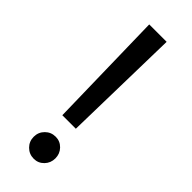

<svg xmlns="http://www.w3.org/2000/svg" viewBox="-233 -728 764 764"><g transform="rotate(45 149.0 -345.5)"><path d="M108 -197 97 -697H195L184 -197ZM150 6Q124 6 106 -12Q88 -30 88 -56Q88 -82 106 -100Q124 -118 150 -118Q175 -118 192.5 -100Q210 -82 210 -56Q210 -30 192.5 -12Q175 6 150 6Z"/></g></svg>

Font: SVN-Poppins
Style: Regular
Weight: 400
Designer: Ninad Kale (Devanagari), Jonny Pinhorn (Latin)
Foundry: Indian Type Foundry
Version: Version 3.002 2017